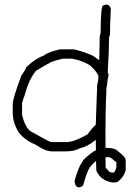

<svg xmlns="http://www.w3.org/2000/svg" viewBox="-20 -680 602 845"><path d="M77.1 -226.6V-173.8Q88.4 -125.5 112.3 -103.5Q195.8 -56.6 200.2 -56.6Q203.6 -54.7 208 -54.7H276.4Q313 -57.6 366.2 -89.8Q383.8 -115.2 401.4 -130.9Q407.2 -283.2 407.2 -293V-304.7Q413.1 -324.2 413.1 -345.7Q406.2 -365.2 377.9 -390.6Q366.7 -400.9 323.2 -416Q319.3 -416 297.9 -421.9H256.8Q223.6 -414.6 204.1 -406.2Q175.3 -391.1 139.6 -369.1Q130.9 -362.3 110.4 -324.2Q96.7 -292.5 88.9 -261.7Q85.9 -256.8 77.1 -226.6ZM402.3 -19 401.4 -64.5Q366.2 -35.2 331.1 -27.3Q308.1 -13.7 266.6 -13.7H208Q180.2 -13.7 133.8 -44.9Q93.3 -60.1 63.5 -95.7Q36.1 -139.2 36.1 -183.6V-222.7Q36.1 -245.6 73.2 -345.7Q94.7 -376.5 94.7 -382.8Q132.3 -420.9 172.9 -435.5Q189.5 -449.7 243.2 -462.9H305.7Q352.5 -451.2 372.1 -441.4Q381.8 -441.4 415 -416L417 -419.9Q418.9 -490.2 418.9 -521.5Q418.9 -522.9 422.9 -535.2Q422.9 -656.2 434.6 -656.2L448.2 -660.2Q460.4 -660.2 467.8 -642.6Q463.9 -564.9 463.9 -525.4Q460 -519 460 -513.7Q460 -458.5 454.1 -361.3Q458 -355 458 -349.6Q454.1 -336.9 450.2 -298.8Q448.2 -298.8 448.2 -293V-279.3Q443.4 -192.4 444.3 -29.3H447.3Q489.3 -29.3 502 -11.7Q533.2 9.8 533.2 27.3V68.4Q524.9 101.1 496.1 121.1L486.3 123H472.7Q444.3 116.7 431.6 106Q418 98.6 403.8 71.3L402.8 28.3Q389.2 39.1 375 56.6Q361.3 79.1 345.7 136.7Q335.4 144.5 328.1 144.5Q312.5 144.5 308.6 123V115.2Q316.4 84.5 332 48.8L347.7 23.4Q377 -5.9 402.3 -19ZM444.3 11.7Q444.8 33.2 444.8 55.7Q444.8 57.1 448.7 62.5Q454.6 66.4 460.9 76.2Q473.6 80.1 476.6 80.1Q486.8 80.1 492.2 54.7V33.2Q489.7 33.2 466.8 13.7L455.1 11.7Z"/></svg>

Font: CEF Fonts CJK
Style: Regular
Weight: 400
Designer: PartyBoss (派对大魔王)
Version: Release 2.25